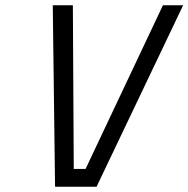

<svg xmlns="http://www.w3.org/2000/svg" viewBox="-20 -712 718 732"><path d="M601.1 -691.9H678.2L348.1 0H189.9L181.2 -691.9H257.8L261.2 -67.9H306.2Z"/></svg>

Font: TitilliumWeb-Italic
Style: Italic
Weight: 400
Italic angle: -13°
Version: Version 1.001;PS 57.000;hotconv 1.0.70;makeotf.lib2.5.55311